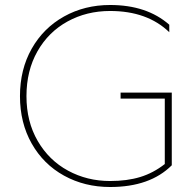

<svg xmlns="http://www.w3.org/2000/svg" viewBox="-20 -734 768 769"><path d="M421 15Q319 15 236.5 -30.5Q154 -76 107 -159Q60 -242 60 -349Q60 -456 107 -539Q154 -622 236.5 -668Q319 -714 421 -714Q568 -714 658 -635V-605Q570 -690 421 -690Q327 -690 250.5 -648Q174 -606 130 -528.5Q86 -451 86 -349Q86 -247 131 -169.5Q176 -92 252.5 -50.5Q329 -9 421 -9Q489 -9 541.5 -25Q594 -41 640 -77V-339H463V-363H668V-72Q581 15 421 15Z"/></svg>

Font: Prompt Thin
Style: Regular
Weight: 100
Designer: Katatrad Team
Foundry: CadsonDemak
Version: Version 1.030